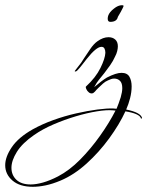

<svg xmlns="http://www.w3.org/2000/svg" viewBox="-212 -409 566 738"><path d="M-86 309Q-136 309 -164 285Q-192 261 -192 226Q-192 194 -166.5 156.5Q-141 119 -86 88Q-50 68 -7 52.5Q36 37 80 27Q124 17 162 12Q200 7 224 8Q226 8 229 8.5Q232 9 236 9Q240 0 244 -11.5Q248 -23 252 -35Q258 -56 258 -70Q258 -90 249 -98.5Q240 -107 227 -107Q221 -107 215 -105Q209 -103 203 -100Q193 -96 183.5 -87.5Q174 -79 166 -71Q162 -67 158.5 -63.5Q155 -60 153 -57L146 -51Q137 -48 130 -53.5Q123 -59 119.5 -67Q116 -75 119 -77Q156 -111 174 -147.5Q192 -184 193 -206Q193 -216 189.5 -222.5Q186 -229 178 -229Q158 -229 121 -182L103 -159Q93 -146 84 -137Q81 -134 76 -134Q75 -134 76 -137L100 -168L111 -185Q121 -200 134.5 -220Q148 -240 162 -250Q184 -266 205 -266Q221 -266 231 -257Q241 -248 241 -231Q241 -223 238.5 -212.5Q236 -202 230 -191Q223 -175 211.5 -158.5Q200 -142 189 -128L168 -102Q164 -97 160 -91Q156 -85 150 -74Q164 -86 176.5 -95.5Q189 -105 199 -111Q234 -129 255 -129Q277 -129 285.5 -114Q294 -99 294 -77Q294 -55 288 -31.5Q282 -8 273 12Q328 23 334 44Q334 45 332 47Q330 47 330 47Q328 37 312 30Q296 23 270 19Q247 69 208 122.5Q169 176 121 219.5Q73 263 21 285Q-10 298 -36.5 303.5Q-63 309 -86 309ZM-94 300Q-73 300 -46.5 292.5Q-20 285 11 269Q55 246 96 204.5Q137 163 172.5 113Q208 63 232 16L221 15Q198 13 160.5 19Q123 25 79.5 38Q36 51 -6 69Q-48 87 -81 110Q-126 141 -147 174.5Q-168 208 -168 236Q-168 264 -149 282Q-130 300 -94 300ZM212 -325Q202 -325 202 -337Q202 -340 202.5 -343Q203 -346 204 -349Q209 -363 226 -376Q242 -389 257 -389Q263 -389 263 -386Q262 -382 259 -376.5Q256 -371 252 -363Q248 -356 245 -351Q242 -346 241 -344Q237 -325 212 -325Z"/></svg>

Font: Grey Qo
Style: Regular
Weight: 400
Designer: Robert E. Leuschke
Foundry: Robert E. Leuschke
Version: Version 2.010